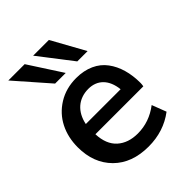

<svg xmlns="http://www.w3.org/2000/svg" viewBox="-215 -878 1010 1010"><g transform="rotate(-45 290.0 -373.0)"><path d="M425.8 -571.3 323.2 -756.8H206.1L349.1 -571.3ZM263.2 -571.3 143.1 -756.8H21.5L184.1 -571.3ZM147.9 -306.6C163.1 -382.8 214.4 -428.2 288.1 -428.2C354 -428.2 398.4 -385.3 406.7 -306.6ZM297.9 11.2C372.6 11.2 438 -9.8 494.1 -52.2L463.4 -132.3C415.5 -95.7 363.3 -77.6 306.2 -77.6C258.8 -77.6 220.7 -90.8 191.9 -116.7C163.1 -142.6 147.5 -181.6 145.5 -232.9H502C503.4 -241.2 504.4 -248.5 504.4 -255.4C504.4 -329.6 486.8 -391.6 451.7 -438.5C417 -485.8 357.9 -513.7 283.2 -513.7C232.4 -513.7 187.5 -501.5 148.9 -477.5C110.4 -453.6 81.1 -421.9 61 -382.3C41 -342.8 31.2 -298.3 31.2 -250C31.2 -171.4 55.2 -108.4 103 -60.5C150.9 -12.7 215.8 11.2 297.9 11.2Z"/></g></svg>

Font: Ride SemiBold
Style: Regular
Weight: 600
Version: Version 3.000